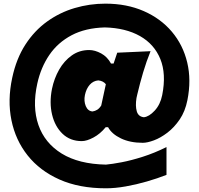

<svg xmlns="http://www.w3.org/2000/svg" viewBox="-20 -853 1092 1053"><path d="M561 179.7Q414.6 179.7 306.4 131.6Q198.2 83.5 131.6 -0.5Q64.9 -84.5 42.7 -193.8Q20.5 -303.2 46.9 -425.8Q69.3 -531.2 119.1 -608.2Q168.9 -685.1 238.3 -734.9Q307.6 -784.7 389.4 -808.8Q471.2 -833 557.6 -833Q675.3 -833 768.3 -792.2Q861.3 -751.5 922.6 -679Q983.9 -606.4 1006.8 -510.3Q1029.8 -414.1 1007.8 -303.7Q995.6 -242.2 965.6 -198Q935.5 -153.8 897.9 -125.2Q860.4 -96.7 824.2 -83.3Q788.1 -69.8 763.2 -69.8Q693.4 -69.8 643.1 -94Q592.8 -118.2 572.8 -155.3H559.6Q529.8 -118.7 492.7 -98.9Q455.6 -79.1 428.7 -79.1Q365.2 -79.1 323.2 -119.1Q281.2 -159.2 265.6 -224.6Q250 -290 265.1 -365.7Q276.9 -422.9 304.4 -471.2Q332 -519.5 373.8 -549.1Q415.5 -578.6 469.2 -578.6Q500.5 -578.6 534.7 -560.1Q568.8 -541.5 588.9 -504.4H603L623 -564L805.7 -572.3Q782.7 -515.6 764.9 -455.6Q747.1 -395.5 732.9 -335L728.5 -315.4Q721.7 -272.5 730 -242.9Q738.3 -213.4 769 -210Q797.4 -212.9 828.4 -246.3Q859.4 -279.8 869.6 -331.5Q892.6 -447.3 859.4 -529.1Q826.2 -610.8 747.6 -655.3Q668.9 -699.7 555.2 -702.6Q448.2 -699.7 372.6 -659.7Q296.9 -619.6 250.5 -551.5Q204.1 -483.4 184.6 -395Q156.2 -267.1 190.7 -167.7Q225.1 -68.4 318.6 -10.7Q412.1 46.9 561 49.8Q594.2 46.9 647 36.9Q699.7 26.9 763.4 6.6Q827.1 -13.7 893.1 -46.4V106Q843.8 125.5 785.6 142.3Q727.5 159.2 669.4 169.4Q611.3 179.7 561 179.7ZM487.3 -241.7Q501.5 -243.7 513.4 -251.2Q525.4 -258.8 535.2 -274.4L560.5 -391.1Q554.2 -399.4 543.9 -405Q533.7 -410.6 519 -412.1Q491.2 -409.7 472.2 -388.2Q453.1 -366.7 445.8 -332Q439 -298.8 450.4 -271.2Q461.9 -243.7 487.3 -241.7Z"/></svg>

Font: Pinar-FD Black
Style: Regular
Weight: 900
Designer: Amin Abedi
Version: Version 3.000